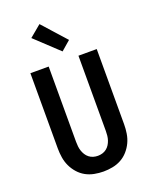

<svg xmlns="http://www.w3.org/2000/svg" viewBox="-168 -1012 887 1115"><g transform="rotate(-20 275.0 -454.0)"><path d="M275 12Q247 12 218.5 6.5Q190 1 165.5 -12.5Q141 -26 122 -47.5Q103 -69 91 -94.5Q79 -120 74.5 -148.5Q70 -177 70 -205V-670H183V-205Q183 -191 184.5 -176.5Q186 -162 190.5 -148.5Q195 -135 202.5 -123Q210 -111 221.5 -102Q233 -93 247 -89Q261 -85 275 -85Q289 -85 303 -89Q317 -93 328.5 -102Q340 -111 347.5 -123Q355 -135 359.5 -148.5Q364 -162 365.5 -176.5Q367 -191 367 -205V-670H480V-205Q480 -177 475.5 -148.5Q471 -120 459 -94.5Q447 -69 428 -47.5Q409 -26 384.5 -12.5Q360 1 331.5 6.5Q303 12 275 12ZM289 -725 145 -860 217 -920 347 -775Z"/></g></svg>

Font: Lode
Style: Bold
Weight: 700
Monospace: yes
Designer: Belleve Invis
Foundry: Belleve Invis
Version: Version 29.2.0; ttfautohint (v1.8.3)